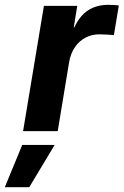

<svg xmlns="http://www.w3.org/2000/svg" viewBox="-86 -547 516 801"><path d="M10.3 0 97.2 -522.5H236.3L221.7 -432.6H224.1Q246.1 -480.5 281.2 -503.7Q316.4 -526.9 366.2 -526.9Q378.9 -526.9 389.9 -526.1Q400.9 -525.4 409.7 -524.4L389.2 -400.4Q380.9 -401.4 363 -402.6Q345.2 -403.8 327.6 -403.8Q297.4 -403.8 271 -390.1Q244.6 -376.5 226.6 -350.3Q208.5 -324.2 202.1 -286.1L154.8 0ZM-65.9 233.9 6.8 57.6H142.1L36.1 233.9Z"/></svg>

Font: Inter 28pt
Style: Bold Italic
Weight: 700
Italic angle: -9.3988°
Designer: Rasmus Andersson
Foundry: rsms
Version: Version 4.001;git-66647c0bb